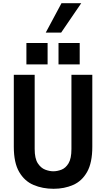

<svg xmlns="http://www.w3.org/2000/svg" viewBox="-20 -1163 661 1196"><path d="M314 13Q245.5 13 189.2 -10.8Q133 -34.5 99.5 -91.8Q66 -149 66 -249V-697H196V-235Q196 -176 215.2 -146.2Q234.5 -116.5 261.5 -106.2Q288.5 -96 312 -96Q336.5 -96 362.8 -106Q389 -116 407 -145.8Q425 -175.5 425 -235V-697H555V-249Q555 -149 522.5 -91.8Q490 -34.5 435.2 -10.8Q380.5 13 314 13ZM344.5 -762V-895H476.5V-762ZM144.5 -762V-895H276.5V-762ZM265 -960 363 -1143H486L361 -960Z"/></svg>

Font: Alatsi
Style: Regular
Weight: 400
Designer: Spyros Zevelakis, Eben Sorkin
Foundry: www.sorkintype.com
Version: Version 1.008; ttfautohint (v1.8.4.7-5d5b)